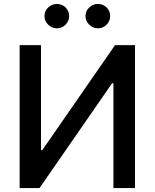

<svg xmlns="http://www.w3.org/2000/svg" viewBox="-20 -957 787 977"><path d="M79.9 -727.3H188.6V-193.2H195.3L565.3 -727.3H666.9V0H557.2V-533.4H550.4L181.1 0H79.9ZM269.2 -812.9Q244 -812.9 225.1 -831.5Q206.3 -850.1 206.3 -874.6Q206.3 -901.3 225.1 -919Q244 -936.8 269.2 -936.8Q295.8 -936.8 313.7 -919Q331.7 -901.3 331.7 -874.6Q331.7 -850.1 313.7 -831.5Q295.8 -812.9 269.2 -812.9ZM478 -812.9Q452.8 -812.9 433.9 -831.5Q415.1 -850.1 415.1 -874.6Q415.1 -901.3 433.9 -919Q452.8 -936.8 478 -936.8Q504.6 -936.8 522.5 -919Q540.5 -901.3 540.5 -874.6Q540.5 -850.1 522.5 -831.5Q504.6 -812.9 478 -812.9Z"/></svg>

Font: InterMG Medium
Style: Regular
Weight: 500
Designer: Rasmus Andersson
Foundry: rsms
Version: Version 3.019;December 26, 2023;FontCreator 15.0.0.2955 64-b